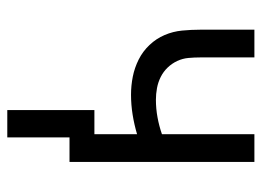

<svg xmlns="http://www.w3.org/2000/svg" viewBox="-118 -442 735 540"><g transform="rotate(90 250.0 -172.5)"><path d="M290 175V-70H358V-190Q331 -182 303 -177.5Q275 -173 247 -173Q221 -173 196 -178Q171 -183 148 -194.5Q125 -206 107 -225Q89 -244 79 -267.5Q69 -291 66.5 -316.5Q64 -342 64 -368V-520H142V-368Q142 -351 143.5 -334.5Q145 -318 152 -303Q159 -288 170.5 -276Q182 -264 197 -256.5Q212 -249 228.5 -246Q245 -243 261 -243Q286 -243 310.5 -247.5Q335 -252 358 -260V-520H436V0H367V175Z"/></g></svg>

Font: Iosevka www.saffi
Style: Regular
Weight: 400
Monospace: yes
Designer: Belleve Invis
Foundry: Belleve Invis
Version: Version 22.0.2; ttfautohint (v1.8.3)